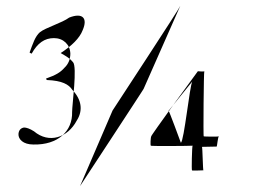

<svg xmlns="http://www.w3.org/2000/svg" viewBox="-20 -637 882 655"><path d="M43 -180C42 -162 59 -144 94 -144C178 -142 228 -190 226 -255C226 -280 244 -410 229 -425C218 -438 208 -444 187 -456C224 -480 252 -507 262 -534C280 -575 262 -595 216 -577C192 -559 136 -543 116 -527C100 -513 92 -488 81 -458C81 -457 88 -454 88 -454C108 -490 132 -507 164 -507C196 -507 219 -485 220 -454C220 -435 213 -418 200 -406C186 -390 171 -381 137 -369C137 -369 139 -364 140 -364C192 -362 215 -349 227 -330C258 -298 264 -260 242 -226C211 -167 147 -146 96 -189C82 -198 70 -202 62 -202C50 -200 44 -192 43 -180ZM253 -2C253 -2 473 -337 470 -334L595 -617C597 -615 365 -262 364 -260ZM495 -140C493 -138 633 -139 637 -140C635 -138 633 -56 635 -56C633 -54 671 -56 674 -56C672 -54 671 -136 669 -136L719 -137C721 -138 723 -171 727 -172C725 -170 673 -171 675 -172C673 -170 675 -394 677 -394C675 -392 655 -394 655 -394C653 -392 492 -171 496 -172C494 -170 492 -139 495 -140ZM555 -259 636 -359C627 -344 608 -156 597 -150C597 -150 556 -262 555 -259Z"/></svg>

Font: Zinc
Style: Regular
Weight: 400
Version: Version 1